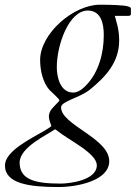

<svg xmlns="http://www.w3.org/2000/svg" viewBox="-101 -459 567 792"><path d="M-80.6 223.6C-80.6 298.8 21 312.5 139.6 312.5C216.8 312.5 349.6 287.1 349.6 205.6C349.6 110.8 150.9 56.6 150.9 -16.1C150.9 -42 227.5 -54.7 271 -90.3C333 -141.1 390.6 -200.2 390.6 -292.5C390.6 -339.8 377.9 -372.1 372.6 -393.6H430.2C433.6 -393.6 439 -396 439 -400.9V-423.3C439 -428.2 434.1 -430.2 430.2 -431.6C412.6 -438.5 350.1 -439.5 310.5 -439.5C202.6 -439.5 64.9 -320.8 64.5 -211.9C64.5 -168.9 75.7 -118.2 103.5 -87.4C111.3 -79.1 144 -51.3 144 -44.9C144 -43.9 143.1 -42.5 140.6 -39.6C120.6 -17.6 100.6 -3.9 100.6 22C100.6 36.1 107.9 48.8 110.8 61C105.5 66.4 90.8 75.2 83.5 79.6C28.8 111.8 -80.6 163.6 -80.6 223.6ZM-20 211.9C-20 147.5 94.7 97.2 126 74.2L132.3 78.1C184.1 120.6 298.3 172.4 298.3 223.1C298.3 285.2 184.6 298.3 149.9 298.3C46.9 298.3 -20 283.7 -20 211.9ZM133.3 -181.2C133.3 -275.4 183.6 -415.5 261.2 -415.5C315.9 -415.5 327.1 -361.3 327.1 -314.5C327.1 -238.3 305.2 -160.6 256.3 -109.4C246.6 -99.1 225.1 -77.1 201.2 -77.1C148.9 -77.1 133.3 -138.2 133.3 -181.2Z"/></svg>

Font: Cardo
Style: Italic
Weight: 400
Designer: David J. Perry
Foundry: David J. Perry
Version: Version 0.99